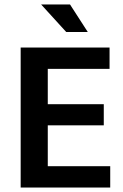

<svg xmlns="http://www.w3.org/2000/svg" viewBox="-20 -844 555 864"><path d="M73 -630H473V-534H195V-375H447V-280H195V-96H476V0H73ZM165 -824H295L375 -700H278Z"/></svg>

Font: Mukta Vaani SemiBold
Style: Regular
Weight: 600
Designer: Noopur Datye, Girish Dalvi, Yashodeep Gholap, Pallavi Karambelkar
Foundry: Ek Type
Version: Version 2.538;PS 1.000;hotconv 16.6.51;makeotf.lib2.5.65220;